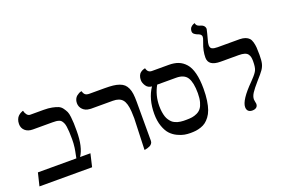

<svg xmlns="http://www.w3.org/2000/svg" viewBox="-97 -1082 2136 1429"><g transform="rotate(-20 971.0 -367.5)"><path d="M237.8 -524.9Q274.9 -524.9 302.7 -519.3Q330.6 -513.7 349.4 -505.9Q368.2 -498 380.9 -480.2Q393.6 -462.4 400.4 -447.8Q407.2 -433.1 410.4 -403.8Q413.6 -374.5 414.3 -353.8Q415 -333 415 -293Q415 -166 372.1 -102.1H454.1L430.2 0H13.2L38.1 -102.1H342.8Q343.8 -108.4 347.4 -126.2Q351.1 -144 353 -154.1Q355 -164.1 357.4 -180.7Q359.9 -197.3 360.8 -213.9Q361.8 -230.5 361.8 -248Q361.8 -281.7 360.4 -305.7Q358.9 -329.6 356.2 -348.1Q353.5 -366.7 347.9 -378.4Q342.3 -390.1 335.9 -397.7Q329.6 -405.3 318.6 -408.9Q307.6 -412.6 296.1 -413.8Q284.7 -415 267.1 -415H112.8Q73.7 -415 51.3 -435.3Q28.8 -455.6 28.8 -487.8Q28.8 -507.8 35.2 -523.7Q41.5 -539.6 50.8 -548.1Q60.1 -556.6 69.1 -562Q78.1 -567.4 84.5 -569.3L90.8 -570.8Q94.7 -551.8 105.5 -538.3Q116.2 -524.9 130.9 -524.9Z M840.8 12.2 849.6 -234.9Q849.6 -257.8 847.7 -290Q843.3 -356.9 819.8 -384.5Q796.4 -412.1 744.6 -412.1H570.8Q564.9 -412.1 562 -413.1Q528.3 -415 507.6 -436Q486.8 -457 486.8 -486.8Q486.8 -504.4 493.4 -518.3Q500 -532.2 509.3 -539.6Q518.6 -546.9 527.6 -551.8Q536.6 -556.6 543 -557.6L549.8 -559.1Q555.7 -537.6 566.7 -529.3Q577.6 -521 599.6 -521H717.8Q756.8 -521 784.4 -518.1Q812 -515.1 834.2 -507.1Q856.4 -499 869.9 -486.6Q883.3 -474.1 892.6 -453.9Q901.9 -433.6 905.3 -407.5Q908.7 -381.3 908.7 -344.2V-35.2Q908.7 -22.9 901.6 -13.7Q894.5 -4.4 884.8 0.2Q875 4.9 865 7.8Q855 10.7 847.7 11.7Z M1245.6 -412.1H1095.7Q1055.7 -341.3 1055.7 -256.8Q1055.7 -230.5 1059.1 -208.7Q1062.5 -187 1067.9 -171.1Q1073.2 -155.3 1082 -142.6Q1090.8 -129.9 1099.4 -121.6Q1107.9 -113.3 1120.1 -107.4Q1132.3 -101.6 1141.8 -98.6Q1151.4 -95.7 1165 -94Q1178.7 -92.3 1187.5 -92Q1196.3 -91.8 1209.5 -91.8Q1236.3 -91.8 1256.1 -94.7Q1275.9 -97.7 1296.1 -107.2Q1316.4 -116.7 1329.3 -133.3Q1342.3 -149.9 1350.3 -179.2Q1358.4 -208.5 1358.4 -249Q1358.4 -333 1334 -372.6Q1309.6 -412.1 1245.6 -412.1ZM1206.5 11.2Q1182.6 11.2 1159.2 7.1Q1135.7 2.9 1105.7 -11.2Q1075.7 -25.4 1053.5 -48.8Q1031.2 -72.3 1015.9 -115.2Q1000.5 -158.2 1000.5 -214.8Q1000.5 -332 1054.7 -413.1Q1023.9 -415 1008.3 -439.2Q992.7 -463.4 992.7 -484.9Q992.7 -504.4 998.8 -519Q1004.9 -533.7 1013.9 -540.5Q1022.9 -547.4 1031.7 -551.5Q1040.5 -555.7 1046.4 -556.6L1052.7 -557.1Q1060.5 -521 1093.8 -521H1227.5Q1270 -521 1301.8 -508.8Q1333.5 -496.6 1358.6 -468.3Q1383.8 -439.9 1396.7 -389.2Q1409.7 -338.4 1409.7 -266.1Q1409.7 -214.8 1403.6 -173.6Q1397.5 -132.3 1387.2 -103.8Q1377 -75.2 1361.1 -54.2Q1345.2 -33.2 1328.6 -20.8Q1312 -8.3 1290.3 -1Q1268.6 6.3 1249.3 8.8Q1230 11.2 1206.5 11.2Z M1556.2 -557.1Q1556.2 -534.7 1570.6 -527.3Q1585 -520 1613.3 -520H1775.4H1788.1Q1814.5 -519.5 1832.5 -512.7Q1850.6 -505.9 1861.3 -494.4Q1872.1 -482.9 1877.9 -461.9Q1883.8 -440.9 1885.5 -418.7Q1887.2 -396.5 1887.2 -360.8Q1887.2 -315.4 1881.3 -291.7Q1875.5 -268.1 1860.8 -246.8Q1846.2 -225.6 1806.2 -181.2Q1768.6 -138.2 1751.5 -112.1Q1734.4 -85.9 1734.4 -62Q1734.4 -56.6 1737.3 -42Q1737.3 -40.5 1738.8 -34.7Q1740.2 -28.8 1740.2 -25.9Q1740.2 -7.8 1728.5 1.7Q1716.8 11.2 1696.3 11.2Q1675.8 11.2 1664.6 0.5Q1653.3 -10.3 1653.3 -30.8Q1653.3 -85.9 1760.3 -192.9Q1765.1 -198.7 1774.4 -208Q1807.1 -241.7 1816.7 -263.9Q1826.2 -286.1 1826.2 -332Q1826.2 -352.1 1823.2 -365Q1820.3 -377.9 1811.8 -389.2Q1803.2 -400.4 1785.6 -405.8Q1768.1 -411.1 1740.2 -411.1H1598.1Q1501.5 -411.1 1501.5 -478Q1501.5 -532.2 1524.4 -589.8Q1524.9 -590.8 1527.3 -598.1Q1536.1 -620.1 1536.1 -630.9Q1536.1 -648.4 1516.1 -657.2Q1471.2 -671.9 1471.2 -695.8Q1471.2 -706.1 1474.1 -714.4Q1477.1 -722.7 1481.4 -727.8Q1485.8 -732.9 1491.5 -736.8Q1497.1 -740.7 1501.2 -742.4Q1505.4 -744.1 1509.5 -745.6Q1513.7 -747.1 1514.2 -747.1Q1517.1 -725.1 1539.6 -717.8Q1583.5 -707.5 1583.5 -675.8Q1583.5 -673.8 1575.2 -640.4Q1566.9 -606.9 1564.5 -600.1Q1556.2 -572.3 1556.2 -557.1Z"/></g></svg>

Font: Common Serif Medium
Style: Regular
Weight: 500
Designer: Philipp H. Poll, Khaled Hosny
Foundry: Stefan Peev, Context Ltd.
Version: Version 1.026